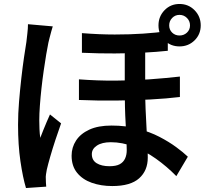

<svg xmlns="http://www.w3.org/2000/svg" viewBox="-20 -887 1040 968"><path d="M712 -669Q712 -632 712 -590Q712 -548 712 -508Q712 -468 712 -435Q712 -385 714 -337.5Q716 -290 718.5 -246Q721 -202 723 -163Q725 -124 725 -92Q725 -27 681.5 12Q638 51 546 51Q489 51 442.5 34.5Q396 18 368.5 -16Q341 -50 341 -102Q341 -144 363.5 -178.5Q386 -213 430.5 -233.5Q475 -254 542 -254Q615 -254 675.5 -238Q736 -222 784 -197Q832 -172 868 -145.5Q904 -119 927 -97L869 1Q821 -48 766 -87Q711 -126 653.5 -148Q596 -170 539 -170Q494 -170 468.5 -153Q443 -136 443 -110Q443 -79 467.5 -64Q492 -49 532 -49Q565 -49 583.5 -59Q602 -69 610.5 -87.5Q619 -106 619 -130Q619 -153 617.5 -188Q616 -223 613.5 -264.5Q611 -306 610 -349.5Q609 -393 609 -432Q609 -471 609 -517Q609 -563 609 -604Q609 -645 609 -669ZM378 -487Q471 -480 561 -480.5Q651 -481 733.5 -487Q816 -493 887 -501V-398Q822 -390 738.5 -385.5Q655 -381 563.5 -380Q472 -379 378 -383ZM393 -720Q482 -713 558.5 -713Q635 -713 702 -717.5Q769 -722 826 -730V-631Q770 -625 703 -621.5Q636 -618 559 -617.5Q482 -617 393 -621ZM246 -754Q243 -745 238.5 -728.5Q234 -712 230 -696.5Q226 -681 224 -672Q219 -649 213 -612.5Q207 -576 200.5 -531.5Q194 -487 189 -441Q184 -395 181 -353.5Q178 -312 178 -281Q178 -260 179 -236.5Q180 -213 183 -192Q190 -211 198.5 -231.5Q207 -252 215.5 -272.5Q224 -293 232 -310L288 -265Q274 -226 259.5 -182Q245 -138 233.5 -98Q222 -58 216 -32Q214 -22 212 -8.5Q210 5 211 14Q211 22 211.5 33Q212 44 213 54L111 61Q95 8 83 -74Q71 -156 71 -258Q71 -314 76 -374.5Q81 -435 87.5 -492.5Q94 -550 101 -597.5Q108 -645 113 -675Q115 -694 118 -719Q121 -744 121 -765ZM833 -759Q833 -737 848 -722.5Q863 -708 885 -708Q907 -708 922.5 -722.5Q938 -737 938 -759Q938 -781 922.5 -796.5Q907 -812 885 -812Q863 -812 848 -796.5Q833 -781 833 -759ZM779 -759Q779 -804 809.5 -835.5Q840 -867 885 -867Q930 -867 961 -835.5Q992 -804 992 -759Q992 -714 961 -683.5Q930 -653 885 -653Q840 -653 809.5 -683.5Q779 -714 779 -759Z"/></svg>

Font: Noto Sans HK SemiBold
Style: Regular
Weight: 600
Version: Version 2.004-H2;hotconv 1.0.118;makeotfexe 2.5.65603